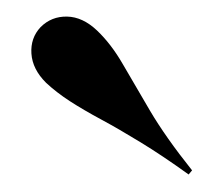

<svg xmlns="http://www.w3.org/2000/svg" viewBox="-20 -687 265 228"><path d="M204 -479.8Q172.6 -502.4 146.8 -518.1Q121 -533.9 100 -545.2Q79 -556.5 62.9 -566.9Q46.8 -577.4 34.7 -588.7Q18.5 -604.8 17.3 -623.4Q16.1 -641.9 28.2 -654.8Q41.1 -667.7 59.7 -667.3Q78.2 -666.9 95.2 -650.8Q112.1 -634.7 125.8 -610.9Q139.5 -587.1 158.1 -555.6Q176.6 -524.2 208.1 -484.7Z"/></svg>

Font: Playfair 144pt SemiExpanded SemiBold
Style: Regular
Weight: 600
Width: 6
Designer: Claus Eggers Sørensen
Foundry: Claus Eggers Sørensen
Version: Version 2.203